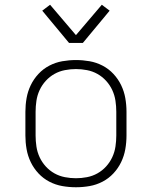

<svg xmlns="http://www.w3.org/2000/svg" viewBox="-20 -781 640 809"><path d="M300 8Q271 8 242.5 3Q214 -2 188 -15.5Q162 -29 142 -50.5Q122 -72 109.5 -98Q97 -124 92 -152.5Q87 -181 87 -210V-310Q87 -339 92 -367.5Q97 -396 109.5 -422Q122 -448 142 -469.5Q162 -491 188 -504.5Q214 -518 242.5 -523Q271 -528 300 -528Q329 -528 357.5 -523Q386 -518 412 -504.5Q438 -491 458 -469.5Q478 -448 490.5 -422Q503 -396 508 -367.5Q513 -339 513 -310V-210Q513 -181 508 -152.5Q503 -124 490.5 -98Q478 -72 458 -50.5Q438 -29 412 -15.5Q386 -2 357.5 3Q329 8 300 8ZM300 -30Q323 -30 346.5 -34.5Q370 -39 390.5 -50.5Q411 -62 427 -79.5Q443 -97 453 -118.5Q463 -140 466.5 -163.5Q470 -187 470 -210V-310Q470 -333 466.5 -356.5Q463 -380 453 -401.5Q443 -423 427 -440.5Q411 -458 390.5 -469.5Q370 -481 346.5 -485.5Q323 -490 300 -490Q277 -490 253.5 -485.5Q230 -481 209.5 -469.5Q189 -458 173 -440.5Q157 -423 147 -401.5Q137 -380 133.5 -356.5Q130 -333 130 -310V-210Q130 -187 133.5 -163.5Q137 -140 147 -118.5Q157 -97 173 -79.5Q189 -62 209.5 -50.5Q230 -39 253.5 -34.5Q277 -30 300 -30ZM271 -600 158 -736 191 -761 300 -633 409 -761 442 -736 329 -600Z"/></svg>

Font: Iosevka Aile Extralight
Style: Regular
Weight: 200
Designer: Belleve Invis
Foundry: Belleve Invis
Version: Version 31.1.0; ttfautohint (v1.8.4)